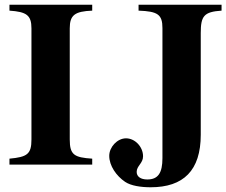

<svg xmlns="http://www.w3.org/2000/svg" viewBox="-20 -696 957 812"><path d="M370 0V-25C294 -30 275 -41 275 -106V-576C275 -632 296 -648 370 -651V-676H20V-651C92 -646 113 -632 113 -576V-106C113 -44 95 -32 20 -25V0ZM917 -676H566V-651C647 -648 667 -635 667 -577V-27C667 35 649 63 603 63C575 63 558 51 558 31C558 5 585 -5 585 -35C585 -75 551 -111 513 -111C476 -111 442 -74 442 -37C442 5 472 48 509 73C534 90 577 96 617 96C756 96 829 25 829 -126V-556C829 -628 842 -646 917 -651Z"/></svg>

Font: XITS
Style: Bold
Weight: 700
Designer: MicroPress Inc., with final additions and corrections provided by Coen Hoffman, Elsevier (retired)
Version: Version 1.302